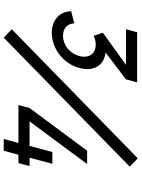

<svg xmlns="http://www.w3.org/2000/svg" viewBox="116 -880 764 1036"><g transform="rotate(90 498.0 -362.0)"><path d="M834.4 -723.5 137.7 -43.5 183.1 0 879.3 -680ZM346.9 -408C350.9 -423.1 352.9 -437.5 352.9 -450.9C352.9 -504.5 321.5 -543.1 263.3 -549.5L408.3 -659.5L424.5 -720H154L137.9 -660H329.9L156.4 -535L173.2 -485.5C188.4 -492 205.1 -496.5 220.1 -496.5C261.8 -496.5 286.1 -471.8 286.1 -434.7C286.1 -426.4 284.9 -417.4 282.4 -408C268.7 -357 224.4 -320.5 173.3 -320C172.9 -320 172.4 -320 172 -320C135 -320 107.8 -341 106.2 -381L40.6 -364C42.3 -299.5 90.1 -259.5 157.1 -259.5C241.6 -259.5 323.7 -321.5 346.9 -408ZM830.9 -139.5 863.9 -262.5H800.4L767.4 -139.5H634.9L865.1 -450H793.1L562.9 -139.5L546.9 -79.5H751.4L730.1 0H793.6L814.9 -79.5H859.9L875.9 -139.5Z"/></g></svg>

Font: Manrope
Style: MediumItalic
Weight: 500
Italic angle: -15°
Designer: Mikhail Sharanda
Foundry: Mikhail Sharanda
Version: Version 4.502;hotconv 1.0.109;makeotfexe 2.5.65596